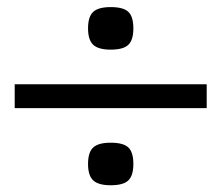

<svg xmlns="http://www.w3.org/2000/svg" viewBox="-20 -678 640 555"><path d="M300 -534.5Q264.5 -534.5 249.5 -548.5Q234.5 -562.5 234.5 -596Q234.5 -630 249.5 -643.8Q264.5 -657.5 300 -657.5Q336.5 -657.5 351 -643.8Q365.5 -630 365.5 -596Q365.5 -562.5 351 -548.5Q336.5 -534.5 300 -534.5ZM300 -142.5Q264.5 -142.5 249.5 -156.5Q234.5 -170.5 234.5 -204Q234.5 -238 249.5 -251.8Q264.5 -265.5 300 -265.5Q336.5 -265.5 351 -251.8Q365.5 -238 365.5 -204Q365.5 -170.5 351 -156.5Q336.5 -142.5 300 -142.5ZM22.5 -365.5V-434.5H577.5V-365.5Z"/></svg>

Font: Victor Mono Thin
Style: Regular
Weight: 100
Monospace: yes
Designer: Rune Bjørnerås
Version: Version 1.561;gftools[0.9.30]